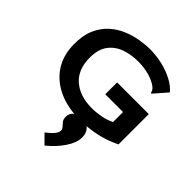

<svg xmlns="http://www.w3.org/2000/svg" viewBox="-244 -791 1238 1238"><g transform="rotate(45 375.0 -171.5)"><path d="M410 11Q296 11 212.5 -28.5Q129 -68 83.5 -139.5Q38 -211 38 -307Q37 -387 61.5 -443.5Q86 -500 127 -537Q168 -574 217 -594.5Q266 -615 316 -623.5Q366 -632 407 -632Q465 -632 520.5 -619Q576 -606 622 -582Q668 -558 695 -525L622 -441L615 -434L609 -440Q608 -448 604.5 -454.5Q601 -461 589 -472Q557 -496 510.5 -509Q464 -522 408 -522Q346 -522 291.5 -502.5Q237 -483 204 -438.5Q171 -394 171 -319Q171 -210 236.5 -153.5Q302 -97 410 -97Q450 -97 493 -105Q536 -113 571 -131V-222H409V-330H698V-54Q631 -20 557.5 -4.5Q484 11 410 11ZM366 289 306 229Q373 179 373 146Q373 132 362.5 121Q352 110 341.5 96.5Q331 83 331 60Q331 30 354.5 10.5Q378 -9 412 -9Q454 -9 477.5 15.5Q501 40 501 80Q501 128 463.5 184Q426 240 366 289Z"/></g></svg>

Font: Inconsolata ExtraExpanded ExtraBold
Style: Regular
Weight: 800
Width: 8
Monospace: yes
Designer: Raph Levien, Cyreal, Brenton Simpson
Foundry: Raph Levien, Cyreal, Google
Version: Version 3.001; ttfautohint (v1.8.2.53-6de2)